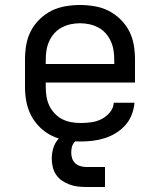

<svg xmlns="http://www.w3.org/2000/svg" viewBox="-20 -558 640 768"><path d="M302 8Q273 8 243.5 3Q214 -2 187.5 -15Q161 -28 139.5 -49Q118 -70 104.5 -96Q91 -122 85.5 -151Q80 -180 80 -210V-320Q80 -349 85 -378.5Q90 -408 103.5 -434Q117 -460 138.5 -481Q160 -502 186 -515Q212 -528 241.5 -533Q271 -538 300 -538Q329 -538 358.5 -533Q388 -528 414 -515Q440 -502 461.5 -481Q483 -460 496.5 -434Q510 -408 515 -378.5Q520 -349 520 -320V-228H163V-210Q163 -191 166 -172Q169 -153 177 -136Q185 -119 198.5 -104.5Q212 -90 228.5 -81.5Q245 -73 264 -69.5Q283 -66 302 -66Q324 -66 345.5 -69Q367 -72 386 -81.5Q405 -91 419.5 -108.5Q434 -126 435 -147H518Q516 -123 507 -99.5Q498 -76 481.5 -57.5Q465 -39 444 -26Q423 -13 399.5 -5.5Q376 2 351.5 5Q327 8 302 8ZM437 -302V-320Q437 -339 434 -357.5Q431 -376 423 -393.5Q415 -411 402.5 -425Q390 -439 373 -448Q356 -457 337.5 -461Q319 -465 300 -465Q281 -465 262.5 -461Q244 -457 227 -448Q210 -439 197.5 -425Q185 -411 177 -393.5Q169 -376 166 -357.5Q163 -339 163 -320V-302ZM325 190Q308 190 291 188Q274 186 258 180Q242 174 228 164.5Q214 155 204.5 141Q195 127 191 110Q187 93 187 76Q187 54 194 32Q201 10 217.5 -6Q234 -22 256 -28.5Q278 -35 300 -35V0Q291 0 283.5 5.5Q276 11 272 18.5Q268 26 266.5 35Q265 44 265 53Q265 65 269 76.5Q273 88 281.5 95.5Q290 103 301.5 106.5Q313 110 325 110H400V190Z"/></svg>

Font: Iosevka Mono
Style: Regular
Weight: 400
Designer: Belleve Invis
Foundry: Belleve Invis
Version: Version 11.1.1